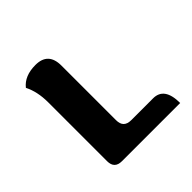

<svg xmlns="http://www.w3.org/2000/svg" viewBox="-121 -523 626 626"><g transform="rotate(-45 192.0 -210.5)"><path d="M216.8 -73.2H317.9Q369.6 -73.2 369.6 0H101.1Q66.9 0 66.9 -34.2V-305.7Q66.9 -355 48.8 -390.6Q73.2 -421.4 123.5 -421.4Q182.1 -421.4 182.1 -359.9V-107.9Q182.1 -73.2 216.8 -73.2Z"/></g></svg>

Font: ALMAS
Style: Bold
Weight: 700
Designer: ALMAS Font/ by Husham Jawad Kadhim, derived from the Bainsely font by/ Paul James MIller
Foundry: High-Logic / Made with FontCreator
Version: Version 1.411;September 19, 2021;FontCreator 14.0.0.2814 32-